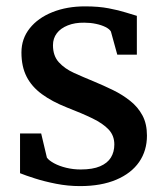

<svg xmlns="http://www.w3.org/2000/svg" viewBox="-20 -588 534 618"><path d="M237.5 11Q198.5 11 160.5 3.5Q122.5 -4 92 -13.8Q61.5 -23.5 44.5 -30.5V-158.5H112.5L131 -80.5Q137.5 -71.5 154 -62.5Q170.5 -53.5 193 -48Q215.5 -42.5 239.5 -42.5Q278.5 -42.5 302.2 -52.8Q326 -63 337 -81Q348 -99 348 -123Q348 -151.5 329.8 -171Q311.5 -190.5 277.5 -207Q243.5 -223.5 195.5 -242Q147.5 -261 114.8 -285Q82 -309 65.5 -341.5Q49 -374 49 -419Q49 -463.5 75.8 -497Q102.5 -530.5 149 -549Q195.5 -567.5 253.5 -567.5Q297.5 -567.5 330 -561.2Q362.5 -555 385 -547.8Q407.5 -540.5 420.5 -537V-412H357.5L337 -486.5Q332.5 -494.5 319.5 -501Q306.5 -507.5 288.8 -511.2Q271 -515 251.5 -515Q221 -515.5 198 -506.2Q175 -497 162.8 -480.8Q150.5 -464.5 150.5 -442.5Q150.5 -408.5 169.2 -387.8Q188 -367 217.8 -353.5Q247.5 -340 280.5 -326.5Q313 -313 343.8 -298Q374.5 -283 399.2 -263.2Q424 -243.5 438.5 -216.5Q453 -189.5 453 -151.5Q453 -103 427.8 -66.5Q402.5 -30 354 -9.5Q305.5 11 237.5 11Z"/></svg>

Font: Merriweather Medium
Style: Regular
Weight: 500
Version: Version 2.100